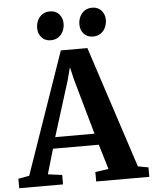

<svg xmlns="http://www.w3.org/2000/svg" viewBox="-85 -1022 855 1073"><g transform="rotate(-5 343.0 -485.0)"><path d="M-21.5 -53 40.5 -64.5 277.5 -747H426.5L650 -64L708.5 -53V0H410.5V-53L485 -64L443 -203.5H186L145 -63.5L224.5 -53V0H-21ZM204 -267H424.5L337 -576.5L320 -649L300.5 -575.5ZM226.5 -808.5Q194.5 -808.5 175.5 -829.8Q156.5 -851 156.5 -882Q156.5 -906 166 -926Q175.5 -946 193.2 -957.8Q211 -969.5 235 -969.5H236Q268 -969.5 287 -948Q306 -926.5 306 -895.5Q306 -872 296.5 -852Q287 -832 269.2 -820.2Q251.5 -808.5 227.5 -808.5ZM463.5 -808.5Q431.5 -808.5 412.5 -829.8Q393.5 -851 393.5 -882Q393.5 -906 403 -926Q412.5 -946 430.2 -957.8Q448 -969.5 471.5 -969.5H472.5Q494 -969.5 510 -959.5Q526 -949.5 534.5 -932.5Q543 -915.5 543 -895.5Q543 -872 533.5 -852Q524 -832 506.2 -820.2Q488.5 -808.5 464.5 -808.5Z"/></g></svg>

Font: Merriweather Text
Style: Bold
Weight: 700
Designer: Eben Sorkin
Foundry: Eben Sorkin
Version: Version 2.100